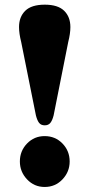

<svg xmlns="http://www.w3.org/2000/svg" viewBox="-20 -768 374 802"><path d="M167 -748.5Q222 -748.5 248 -723Q274 -697.5 274 -655Q274 -628 265 -592.5L204 -286Q198.5 -264.5 190.2 -254.5Q182 -244.5 167 -244.5Q151.5 -244.5 143.5 -254.5Q135.5 -264.5 130 -286L68.5 -592.5Q59.5 -628 59.5 -655Q59.5 -697.5 85.5 -723Q111.5 -748.5 167 -748.5ZM166.5 13Q123 13 93 -18.8Q63 -50.5 63 -93.5Q63 -137.5 93 -168.5Q123 -199.5 166.5 -199.5Q211 -199.5 241 -168.5Q271 -137.5 271 -93.5Q271 -50.5 241 -18.8Q211 13 166.5 13Z"/></svg>

Font: Fraunces 9pt
Style: Bold
Weight: 700
Version: Version 1.000;[b76b70a41]